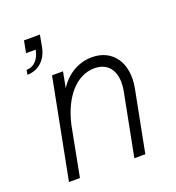

<svg xmlns="http://www.w3.org/2000/svg" viewBox="-128 -803 829 905"><g transform="rotate(-20 286.5 -350.0)"><path d="M452 -309 392 0H447L507 -309C530 -430 471 -516 366 -516C298 -516 239 -480 201 -421L216 -500H161L64 0H119L167 -250C197 -381 270 -463 359 -463C435 -463 471 -404 452 -309ZM57 -565 53 -542C108 -542 150 -580 162 -640L173 -700H93L82 -640H130C121 -593 94 -565 57 -565Z"/></g></svg>

Font: Uncut Sans Light Italic
Style: Regular
Weight: 300
Italic angle: -11°
Designer: Kasper Nordkvist
Foundry: UNCUT.wtf
Version: Version 1.304;Glyphs 3.2 (3246)